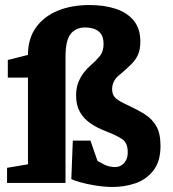

<svg xmlns="http://www.w3.org/2000/svg" viewBox="-20 -726 687 762"><path d="M428 16Q395 16 360.5 10.5Q326 5 299.5 -2.5Q273 -10 263 -15L269 -168H339L367 -87Q374 -83 393.5 -73Q413 -63 437 -63Q450 -63 461 -69.5Q472 -76 479.5 -89Q487 -102 487 -122Q487 -159 464.5 -174Q442 -189 403 -204Q368 -217 340.5 -235.5Q313 -254 297.5 -281Q282 -308 282 -347Q282 -376 290.5 -398Q299 -420 312 -437Q325 -454 339 -466Q359 -483 375 -502Q391 -521 391 -551Q391 -578 380.5 -592Q370 -606 353 -611.5Q336 -617 318 -617Q281 -617 260.5 -591.5Q240 -566 240 -500V0H8V-60L91 -74V-418H11V-488L91 -508Q91 -572 122 -616Q153 -660 208 -683Q263 -706 335 -706Q394 -706 439.5 -691Q485 -676 511 -644Q537 -612 537 -561Q537 -530 528 -509.5Q519 -489 501 -471Q483 -453 457 -431Q449 -425 443 -418.5Q437 -412 433 -404.5Q429 -397 427 -389Q425 -381 425 -372Q425 -349 439 -336.5Q453 -324 484 -310Q523 -292 553 -273.5Q583 -255 600 -226Q617 -197 617 -147Q617 -85 588.5 -49Q560 -13 517 1.5Q474 16 428 16Z"/></svg>

Font: Faustina Light ExtraBold
Style: Regular
Weight: 800
Version: Version 1.200